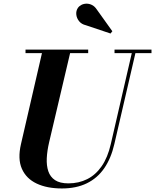

<svg xmlns="http://www.w3.org/2000/svg" viewBox="-20 -1023 854 1057"><path d="M320.5 14.5Q239 14.5 181.8 -12.5Q124.5 -39.5 100.5 -93.8Q76.5 -148 95.5 -230L215.5 -750H370.5L250.5 -240Q239.5 -193 237.5 -152.2Q235.5 -111.5 246 -80.2Q256.5 -49 283.2 -31.2Q310 -13.5 356.5 -13.5Q413.5 -13.5 460 -36.8Q506.5 -60 539.8 -108Q573 -156 590 -230L710 -750H730L609.5 -230Q591.5 -151.5 553.8 -96.8Q516 -42 457.8 -13.8Q399.5 14.5 320.5 14.5ZM120.5 -730.5V-750H465.5V-730.5ZM610.5 -730.5V-750H814V-730.5ZM588.5 -838.5 453 -884Q429 -889.5 415.5 -906.2Q402 -923 400 -943Q398 -963 408.5 -979Q415.5 -989.5 428 -996Q440.5 -1002.5 456 -1002.8Q471.5 -1003 486.5 -995.5Q501.5 -988 513 -970.5L598.5 -851Z"/></svg>

Font: Bodoni Moda 11pt
Style: Bold Italic
Weight: 700
Italic angle: -13°
Designer: Owen Earl
Foundry: indestructible type
Version: Version 2.004